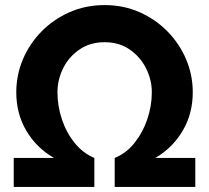

<svg xmlns="http://www.w3.org/2000/svg" viewBox="-20 -735 823 755"><path d="M34 0V-114H192Q123 -154 83.5 -221Q44 -288 44 -372Q44 -440 70 -501.5Q96 -563 143 -611Q190 -659 253.5 -687Q317 -715 391 -715Q466 -715 529 -687Q592 -659 639 -611Q686 -563 712 -501.5Q738 -440 738 -372Q738 -288 698.5 -221Q659 -154 591 -114H748V0H431V-114Q476 -132 508.5 -172.5Q541 -213 559 -265.5Q577 -318 577 -372Q577 -421 554.5 -466Q532 -511 490.5 -540Q449 -569 391 -569Q334 -569 292 -540Q250 -511 228 -466Q206 -421 206 -372Q206 -318 223.5 -265.5Q241 -213 274 -172.5Q307 -132 351 -114V0Z"/></svg>

Font: Raleway ExtraBold
Style: Regular
Weight: 800
Designer: Matt McInerney, Pablo Impallari, Rodrigo Fuenzalida
Foundry: Matt McInerney, Pablo Impallari, Rodrigo Fuenzalida
Version: Version 4.026